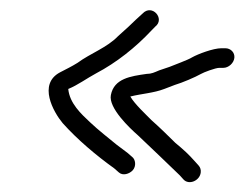

<svg xmlns="http://www.w3.org/2000/svg" viewBox="-20 -433 502 382"><path d="M446.3 -318C447.4 -328.6 438.9 -337 428.3 -337H420.3C404.2 -337 373.7 -325.4 362.4 -319C353.6 -313.5 327.8 -304.4 317.4 -300L296.7 -293C287 -288.9 281.3 -286 272 -286C239.6 -281.4 207 -276.8 200.6 -244C195.3 -218.4 238.5 -177.7 254.2 -164C281.9 -137.9 312.3 -108.6 337.8 -84L345 -76C355.7 -64.1 377.7 -73.3 379.4 -90C380 -95.3 378.5 -100 374.9 -104L367.7 -112C354.5 -126.8 346.6 -134 328.6 -149C313.9 -163.6 298.1 -179.1 281.3 -194C272.1 -203.5 247.6 -226.1 239.3 -241C262.9 -246.8 285.8 -247.9 306.8 -256L327.7 -264C342.3 -268.3 368.2 -279.3 380 -286C384.8 -289 408.8 -298 416.2 -298H424.2C434.8 -298 445.2 -307.4 446.3 -318ZM263.6 -406C253.9 -397.2 246.5 -390.5 235.8 -380C222.6 -368 222.6 -368 214.8 -361C192.9 -338.2 159.7 -326.8 134.3 -308C121.3 -299.9 112.7 -296.1 99.3 -289C55.3 -265.6 86.1 -210.3 104.7 -188C133.9 -155.4 171.4 -123.7 207.3 -98L216.4 -90C224.4 -82.7 237.3 -87 243.9 -94C251.7 -102.4 249.6 -116.1 242.7 -121L233.5 -129C227.3 -133.7 220.2 -139 212.2 -145C201.1 -154 201.1 -154 186.4 -166C176.6 -174 167.4 -182 158.9 -190C141.4 -206.4 118.5 -227.5 115.8 -256C134.9 -263.8 153 -277.3 171.1 -287C211.8 -308.4 249.8 -338.7 281 -372L288.8 -380C309.1 -395.5 282.5 -426.2 263.6 -406Z"/></svg>

Font: Just Breathe
Style: Obl2
Weight: 400
Foundry: Cannot Into Space Fonts
Version: Version 0.72